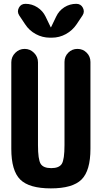

<svg xmlns="http://www.w3.org/2000/svg" viewBox="-20 -990 540 1019"><path d="M460 -661.1V-200.2Q460 -84 412.6 -37.1Q365.2 9.8 250 9.8Q134.8 9.8 87.4 -37.1Q40 -84 40 -200.2V-659.2Q40 -688.5 61 -709.5Q82 -730.5 110.8 -730.5Q139.6 -730.5 160.6 -709.5Q181.6 -688.5 181.6 -659.2V-219.7Q181.6 -143.6 195.8 -120.6Q210 -97.7 252 -97.7Q293.9 -97.7 308.1 -120.6Q322.3 -143.6 322.3 -219.7V-661.1Q322.3 -690.4 342.3 -710.4Q362.3 -730.5 391.1 -730.5Q419.9 -730.5 439.9 -710.4Q460 -690.4 460 -661.1ZM278.3 -902.3Q293 -933.6 321.8 -951.7Q350.6 -969.7 384.8 -969.7Q409.2 -969.7 419.9 -948.7Q430.7 -927.7 418 -908.2L386.7 -861.3Q364.3 -828.1 329.6 -809.1Q294.9 -790 254.9 -790H245.1Q205.1 -790 169.9 -809.1Q134.8 -828.1 113.3 -861.3L82 -908.2Q69.3 -927.7 80.1 -948.7Q90.8 -969.7 115.2 -969.7Q149.4 -969.7 178.2 -951.2Q207 -932.6 221.7 -902.3L249 -845.7Q249 -844.7 250 -844.7Q251 -844.7 251 -845.7Z"/></svg>

Font: Rounded-X Mgen+ 1mn bold
Style: Bold
Weight: 700
Designer: [Source Han Sans]
Ryoko NISHIZUKA  (kana & ideographs); Paul D. Hunt (Latin, Greek & Cyrillic); Wenlong ZHANG  (bopomofo
Version: Version 1.059.20150602